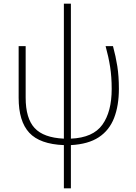

<svg xmlns="http://www.w3.org/2000/svg" viewBox="-20 -780 738 1040"><path d="M326 240V6Q196 1 138.5 -61Q81 -123 81 -250V-530H119V-251Q119 -139 167.5 -86.5Q216 -34 326 -29V-760H364V-29Q484 -34 534.5 -104.5Q585 -175 585 -298Q585 -364 576.5 -418Q568 -472 552 -530H592Q607 -475 615.5 -421Q624 -367 624 -299Q624 -208 598 -141Q572 -74 515 -36.5Q458 1 364 6V240Z"/></svg>

Font: Noto Sans ExtraLight
Style: Regular
Weight: 200
Designer: Monotype Design Team
Foundry: Monotype Imaging Inc.
Version: Version 2.007